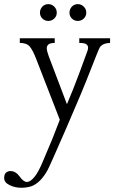

<svg xmlns="http://www.w3.org/2000/svg" viewBox="-96 -576 548 921"><path d="M-1 -370.1V-392.6H166.5V-370.1Q127.9 -370.1 128.4 -343.8Q128.9 -330.1 137.7 -306.6L225.1 -76.2Q255.9 -147.9 287.1 -232.4L323.7 -332.5Q334 -361.8 307.1 -368.2Q297.9 -370.1 284.2 -370.1V-392.6H432.1V-370.1Q397 -369.1 383.3 -349.6Q377.4 -340.8 338.1 -239.3Q298.8 -137.7 220.5 42.2Q142.1 222.2 131.8 240.7Q99.1 299.8 56.2 316.9Q32.2 324.7 6.3 324.7Q-24.4 324.7 -50 312Q-75.7 299.3 -75.9 279.1Q-76.2 258.8 -66.4 251.5Q-56.6 244.1 -45.4 244.6Q-20 245.1 -1.7 270.8Q16.6 296.4 32.7 296.9Q48.8 296.9 68.1 274.2Q87.4 251.5 108.4 201.2L154.3 92.3L190.9 -1.5L78.1 -292Q61.5 -335 46.9 -352.5Q32.2 -370.1 -1 -370.1ZM95.7 -515.1Q95.7 -532.2 107.2 -544.2Q118.7 -556.2 135.7 -556.2Q152.3 -556.2 164.3 -544.2Q176.3 -532.2 176.3 -515.1Q176.3 -498.5 164.3 -487.1Q152.3 -475.6 135.7 -475.6Q118.7 -475.6 107.2 -487.1Q95.7 -498.5 95.7 -515.1ZM237.3 -515.1Q237.3 -532.2 248.8 -544.2Q260.3 -556.2 277.3 -556.2Q293.9 -556.2 305.9 -544.2Q317.9 -532.2 317.9 -515.1Q317.9 -498.5 305.9 -487.1Q293.9 -475.6 277.3 -475.6Q260.3 -475.6 248.8 -487.1Q237.3 -498.5 237.3 -515.1Z"/></svg>

Font: Lancelot
Style: Regular
Weight: 400
Designer: Marion Kadi
Foundry: Marion Kadi, Anton Koovit
Version: 1.004